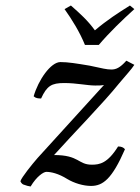

<svg xmlns="http://www.w3.org/2000/svg" viewBox="-20 -664 507 696"><path d="M438 -444C415 -418 400 -412 384 -412C366 -412 352 -416 305 -426C257 -434 227 -439 199 -439C164 -439 119 -374 102 -315C109 -308 118 -307 129 -307C150 -353 167 -363 213 -363C258 -363 296 -354 325 -354C339 -354 347 -354 357 -356L116 -91C96 -68 58 -21 54 -7C57 0 62 5 68 6C76 9 83 11 91 12C113 -25 138 -41 148 -41C165 -41 192 -35 224 -15C249 0 282 10 310 10C353 10 386 -15 433 -123C427 -130 420 -133 408 -133C370 -72 341 -67 313 -67C262 -67 268 -102 176 -102C246 -180 356 -292 412 -362C437 -392 457 -413 467 -429ZM288 -501H338C377 -547 424 -592 467 -631L451 -644C408 -617 369 -592 324 -554C298 -590 270 -615 237 -644L214 -631C241 -593 269 -548 288 -501Z"/></svg>

Font: Libertinus Serif
Style: Italic
Weight: 400
Italic angle: -12°
Designer: Philipp H. Poll, Khaled Hosny
Foundry: Caleb Maclennan
Version: Version 7.050;RELEASE